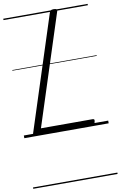

<svg xmlns="http://www.w3.org/2000/svg" viewBox="-128 -958 882 1401"><g transform="rotate(-10 312.5 -257.5)"><path d="M90 0Q61 0 69 -23L343 -871Q346 -881 352.5 -885.5Q359 -890 374 -890Q389 -890 395 -885.5Q401 -881 397 -870L132 -50H514Q525 -50 527 -44Q529 -38 525 -25Q522 -12 515.5 -6Q509 0 499 0ZM0 365H625V375H0ZM0 -20H625V0H0ZM0 -505H625V-500H0ZM0 -885H625V-875H0Z"/></g></svg>

Font: Playwrite DK Uloopet Guides
Style: Regular
Weight: 400
Designer: Veronika Burian, José Scaglione
Foundry: TypeTogether
Version: Version 1.003